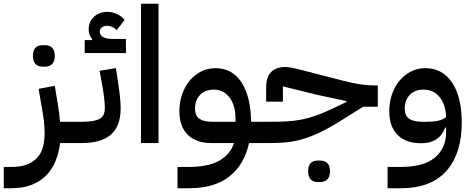

<svg xmlns="http://www.w3.org/2000/svg" viewBox="-80 -760 2514 1020"><path d="M-60 127H-22Q29 127 63 114Q97 101 118 77.5Q139 54 148 21Q157 -12 157 -53Q157 -80 154 -109Q151 -138 146 -167L125 -288L211 -304L225 -220Q230 -191 233.5 -164Q237 -137 239 -113H332V-24L308 0H239Q233 52 215 96Q197 140 165.5 172Q134 204 88 222Q42 240 -21 240H-60ZM145 -406Q122 -406 108.5 -420Q95 -434 95 -463Q95 -493 108.5 -506.5Q122 -520 145 -520H160Q183 -520 197 -506.5Q211 -493 211 -463Q211 -434 197 -420Q183 -406 160 -406Z M308 -89 332 -113H353Q421 -113 449 -128.5Q477 -144 477 -185Q477 -202 474.5 -228Q472 -254 465 -297L449 -384L536 -398L549 -311Q561 -231 561 -185Q561 -91 510 -45.5Q459 0 353 0H308ZM370 -547H409L410 -552Q391 -573 391 -604Q391 -644 419 -670.5Q447 -697 490 -697Q516 -697 541 -685.5Q566 -674 582 -654L540 -600Q517 -623 490 -623Q472 -623 461 -614.5Q450 -606 450 -593Q450 -553 520 -553H589V-478H370Z M669 -740H762V0H669Z M863 127H921Q1026 127 1085 93.5Q1144 60 1163 0H1043Q962 0 917.5 -44Q873 -88 873 -169Q873 -217 887.5 -259Q902 -301 927.5 -331.5Q953 -362 988 -380Q1023 -398 1065 -398Q1153 -398 1202.5 -323Q1252 -248 1254 -113H1301V-24L1277 0H1243Q1218 115 1138.5 177.5Q1059 240 925 240H863ZM956 -183Q956 -146 979 -129.5Q1002 -113 1047 -113H1171V-132Q1171 -201 1139 -242.5Q1107 -284 1056 -284Q1010 -284 983 -256Q956 -228 956 -183Z M1277 -89 1301 -113H1350Q1399 -113 1440 -115Q1481 -117 1520 -124.5Q1559 -132 1600 -146.5Q1641 -161 1691 -185L1760 -218V-223L1606 -256L1423 -301V-220H1334V-297Q1334 -351 1360.5 -377.5Q1387 -404 1435 -404Q1448 -404 1465.5 -401Q1483 -398 1522 -388L1744 -331Q1840 -306 1909 -306H1927V-193H1849L1731 -119Q1667 -79 1617 -55.5Q1567 -32 1523 -19.5Q1479 -7 1437.5 -3.5Q1396 0 1350 0H1277ZM1607 207Q1584 207 1570.5 193Q1557 179 1557 150Q1557 120 1570.5 106.5Q1584 93 1607 93H1622Q1645 93 1659 106.5Q1673 120 1673 150Q1673 179 1659 193Q1645 207 1622 207Z M1979 127H2046Q2171 127 2230.5 77Q2290 27 2290 -58V-82H2285Q2254 1 2157 1Q2076 1 2032 -43.5Q1988 -88 1988 -169Q1988 -217 2002.5 -259Q2017 -301 2042.5 -331.5Q2068 -362 2103 -380Q2138 -398 2179 -398Q2270 -398 2321.5 -321.5Q2373 -245 2373 -108Q2373 56 2291.5 148Q2210 240 2050 240H1979ZM2182 -113Q2224 -113 2249.5 -119Q2275 -125 2290 -138Q2288 -204 2255.5 -244Q2223 -284 2170 -284Q2124 -284 2097 -256Q2070 -228 2070 -183Q2070 -146 2093.5 -129.5Q2117 -113 2162 -113Z"/></svg>

Font: IBM Plex Sans Arabic Medm
Style: Regular
Weight: 500
Designer: Mike Abbink, Paul van der Laan, Pieter van Rosmalen, Wael Morcos, Khajak Apelian
Foundry: Bold Monday
Version: Version 1.005